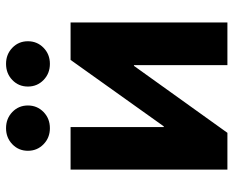

<svg xmlns="http://www.w3.org/2000/svg" viewBox="-90 -698 787 648"><g transform="rotate(-90 304.0 -373.5)"><path d="M552.7 0H408.7V-315.4H406.2L180.2 0H56.2V-529.3H199.7V-214.8H202.1L426.3 -529.3H552.7ZM413.1 -599.1Q380.4 -599.1 358.4 -620.6Q336.4 -642.1 336.4 -673.3Q336.4 -704.6 358.4 -725.8Q380.4 -747.1 413.1 -747.1Q445.3 -747.1 467.3 -725.8Q489.3 -704.6 489.3 -673.3Q489.3 -642.1 467.3 -620.6Q445.3 -599.1 413.1 -599.1ZM195.8 -599.1Q163.6 -599.1 141.6 -620.6Q119.6 -642.1 119.6 -673.3Q119.6 -704.6 141.6 -725.8Q163.6 -747.1 195.8 -747.1Q228.5 -747.1 250.5 -725.8Q272.5 -704.6 272.5 -673.3Q272.5 -642.1 250.5 -620.6Q228.5 -599.1 195.8 -599.1Z"/></g></svg>

Font: Inter 24pt
Style: Bold
Weight: 700
Designer: Rasmus Andersson
Foundry: rsms
Version: Version 4.001;git-66647c0bb